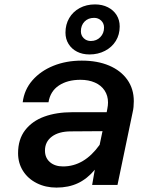

<svg xmlns="http://www.w3.org/2000/svg" viewBox="-20 -839 690 871"><path d="M410 -69Q376 -28 333.5 -8Q291 12 236 12Q187 12 147 -8Q107 -28 84.5 -63.5Q62 -99 62 -144Q62 -207 94 -248.5Q126 -290 181 -310Q236 -330 308 -330H464L467 -346Q470 -361 470 -374Q470 -405 454.5 -428.5Q439 -452 410.5 -464.5Q382 -477 345 -477Q286 -477 247 -451Q208 -425 200 -375H83Q90 -432 127 -474.5Q164 -517 222 -540.5Q280 -564 351 -564Q422 -564 475 -541.5Q528 -519 557.5 -477.5Q587 -436 587 -380Q587 -352 582 -331L513 0H398ZM266 -84Q362 -84 432 -182L445 -244L302 -243Q247 -243 215.5 -219.5Q184 -196 184 -156Q184 -123 206.5 -103.5Q229 -84 266 -84ZM277 -691Q277 -728 294 -757Q311 -786 341.5 -802.5Q372 -819 411 -819Q444 -819 469.5 -806Q495 -793 509 -770.5Q523 -748 523 -719Q523 -682 505.5 -653.5Q488 -625 456.5 -608.5Q425 -592 386 -592Q354 -592 329.5 -604.5Q305 -617 291 -639.5Q277 -662 277 -691ZM392 -653Q418 -653 435 -670.5Q452 -688 452 -714Q452 -733 439 -745.5Q426 -758 407 -758Q380 -758 363.5 -741Q347 -724 347 -697Q347 -678 360 -665.5Q373 -653 392 -653Z"/></svg>

Font: Azeret Mono Medium
Style: Italic
Weight: 500
Italic angle: -12°
Designer: Martin Vácha
Foundry: Displaay
Version: Version 1.000; Glyphs 3.0.3, build 3074